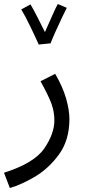

<svg xmlns="http://www.w3.org/2000/svg" viewBox="-45 -707 432 957"><path d="M4 230Q56 216 126 175.5Q196 135 248.5 63.5Q301 -8 301 -114Q301 -158 284.5 -216Q268 -274 230 -339L157 -302Q198 -228 212 -188.5Q226 -149 226 -107Q226 -41 176 32.5Q126 106 -25 154ZM207 -491Q215 -512 231.5 -549Q248 -586 264.5 -620.5Q281 -655 288 -668L243 -687Q236 -675 216 -630.5Q196 -586 179 -547Q163 -580 140.5 -623.5Q118 -667 107 -685L61 -660Q80 -629 107.5 -572Q135 -515 148 -485Z"/></svg>

Font: Noto Sans Arabic
Style: Regular
Weight: 400
Designer: Nadine Chahine - Monotype Design Team
Foundry: Monotype Imaging Inc.
Version: Version 1.902